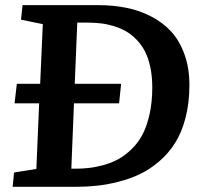

<svg xmlns="http://www.w3.org/2000/svg" viewBox="-20 -720 778 740"><path d="M358.9 -700.2Q416.5 -700.2 467.3 -689.9Q518.1 -679.7 563.2 -656.2Q608.4 -632.8 640.4 -597.7Q672.4 -562.5 691.2 -510Q710 -457.5 710 -392.1Q710 -323.2 695.1 -266.1Q680.2 -209 655 -169.2Q629.9 -129.4 594.2 -98.6Q558.6 -67.9 520.5 -49.6Q482.4 -31.2 437.7 -19.8Q393.1 -8.3 353.5 -4.2Q314 0 272 0H28.8L34.2 -55.2L120.1 -68.8L130.9 -321.8H36.1L44.9 -397H134.8L145 -627L61 -644L66.9 -700.2ZM269 -69.8Q297.4 -69.8 323.5 -72.8Q349.6 -75.7 380.4 -84.2Q411.1 -92.8 436.8 -106.9Q462.4 -121.1 487.3 -145.3Q512.2 -169.4 529.1 -201.2Q545.9 -232.9 556.4 -279.5Q566.9 -326.2 566.9 -382.8Q566.9 -425.8 559.3 -461.2Q551.8 -496.6 538.6 -522Q525.4 -547.4 506.3 -567.1Q487.3 -586.9 466.1 -599.1Q444.8 -611.3 419.2 -619.1Q393.6 -627 369.1 -629.9Q344.7 -632.8 317.9 -632.8H277.8L268.1 -397H446.8L439 -321.8H265.1L254.9 -69.8Z"/></svg>

Font: Literata Book
Style: Bold Italic
Weight: 700
Italic angle: -3°
Designer: Latin by Veronika Burian and Jose Scaglione. Greek by Irene Vlachou. Cyrillic by Vera Evstafieva
Foundry: TypeTogether
Version: Version 1.003;PS 001.003;hotconv 1.0.88;makeotf.lib2.5.64775